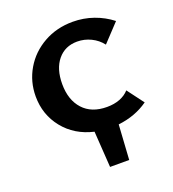

<svg xmlns="http://www.w3.org/2000/svg" viewBox="-121 -573 747 830"><g transform="rotate(-20 253.0 -157.5)"><path d="M480 -46Q421 -4 342 5L332 165H244L233 -1Q147 -21 96.5 -84Q46 -147 46 -231Q46 -299 79.5 -356Q113 -413 172.5 -446.5Q232 -480 306 -480Q356 -480 401.5 -464Q447 -448 484 -419L408 -338Q388 -364 358 -378.5Q328 -393 295 -393Q239 -393 205.5 -352.5Q172 -312 172 -242Q172 -169 211 -126Q250 -83 321 -83Q354 -83 380 -93Q406 -103 423 -122Z"/></g></svg>

Font: Ysabeau SC
Style: Bold
Weight: 700
Designer: Christian Thalmann (Catharsis Fonts)
Version: Version 0.003